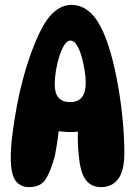

<svg xmlns="http://www.w3.org/2000/svg" viewBox="-20 -759 553 786"><path d="M99 7Q63 7 43.5 -19.5Q24 -46 24 -116Q24 -155 31 -211Q38 -267 50 -330Q62 -393 79.5 -455Q97 -517 118 -570Q156 -666 193 -702.5Q230 -739 273 -739Q319 -739 356 -701.5Q393 -664 423 -575Q442 -517 457 -441.5Q472 -366 480.5 -285.5Q489 -205 489 -132Q489 -60 464 -26.5Q439 7 394 7Q354 7 331.5 -22Q309 -51 303 -119Q300 -143 299 -169Q298 -195 299 -220Q261 -216 220 -222Q217 -194 213 -169Q209 -144 205 -122Q188 -59 167.5 -26Q147 7 99 7ZM267 -341Q331 -341 331 -420Q331 -444 326 -474Q321 -504 313 -531Q305 -558 293.5 -575.5Q282 -593 269 -593Q255 -593 243.5 -575Q232 -557 223 -529Q214 -501 209 -470Q204 -439 204 -413Q204 -341 267 -341Z"/></svg>

Font: DynaPuff Condensed Medium
Style: Regular
Weight: 500
Width: 3
Designer: Toshi Omagari, Jennifer Daniel
Foundry: Google Fonts
Version: Version 2.000; ttfautohint (v1.8.4.7-5d5b)